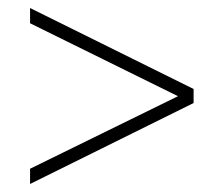

<svg xmlns="http://www.w3.org/2000/svg" viewBox="-20 -531 558 479"><path d="M463 -274 55 -72V-110L424 -291L55 -473V-511L463 -309Z"/></svg>

Font: Georama Expanded ExtraLight
Style: Regular
Weight: 250
Width: 7
Designer: Jean-Baptiste Levee
Foundry: Production Type
Version: Version 1.001